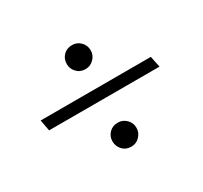

<svg xmlns="http://www.w3.org/2000/svg" viewBox="-93 -587 683 646"><g transform="rotate(-30 248.5 -264.0)"><path d="M248 -369Q267 -369 280.5 -383Q294 -397 294 -415Q294 -435 280.5 -448.5Q267 -462 248 -462Q227 -462 214 -448.5Q201 -435 201 -415Q201 -397 214 -383Q227 -369 248 -369ZM458 -295H30L38 -252H467ZM251 -66Q270 -66 283.5 -80Q297 -94 297 -113Q297 -132 283.5 -145.5Q270 -159 251 -159Q230 -159 217 -145.5Q204 -132 204 -113Q204 -94 217 -80Q230 -66 251 -66Z"/></g></svg>

Font: Catamaran Thin ExtraLight
Style: Regular
Weight: 250
Version: Version 2.000